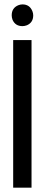

<svg xmlns="http://www.w3.org/2000/svg" viewBox="-20 -869 207 889"><path d="M34.2 -797.9Q34.2 -832 64.5 -844.7Q74.2 -848.6 84 -848.6Q117.2 -848.6 129.9 -817.4Q133.8 -807.6 133.8 -797.9Q133.8 -764.6 104.5 -752Q93.8 -748 84 -748Q50.8 -748 38.1 -777.3Q34.2 -788.1 34.2 -797.9ZM41 0V-683.6H126V0Z"/></svg>

Font: Post No Bills Jaffna SemiBold
Style: Regular
Weight: 600
Designer: Kosala Senevirathne, Siva Puranthara, Lasantha Premarathna, Tharique Azeez
Foundry: Mooniak
Version: Version 1.220 ; ttfautohint (v1.6)